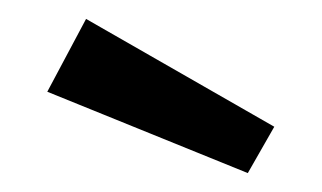

<svg xmlns="http://www.w3.org/2000/svg" viewBox="-20 -821 340 203"><path d="M71 -801 30 -724 242 -638 270 -687Z"/></svg>

Font: Fira Math
Style: Regular
Weight: 400
Designer: Xiangdong Zeng
Foundry: Xiangdong Zeng
Version: Version 0.3.4